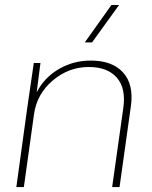

<svg xmlns="http://www.w3.org/2000/svg" viewBox="-20 -754 613 774"><path d="M346.2 -509.8Q432.1 -509.8 475.8 -462.2Q519.5 -414.6 507.8 -327.1L461.9 0H432.1L477.1 -318.8Q488.3 -398.4 450.7 -441.2Q413.1 -483.9 337.9 -483.9Q256.8 -483.9 192.6 -429.4Q128.4 -375 117.2 -293.9L76.2 0H45.9L89.8 -318.8L116.2 -500H143.1L127.9 -381.8Q158.2 -440.9 216.6 -475.3Q274.9 -509.8 346.2 -509.8ZM321.8 -583 429.2 -733.9H460L351.1 -583Z"/></svg>

Font: Human Sans ExtraLight
Style: Italic
Weight: 200
Italic angle: -8°
Designer: Tim Radville
Foundry: Continuum
Version: Version 1.000;FEAKit 1.0